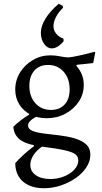

<svg xmlns="http://www.w3.org/2000/svg" viewBox="-20 -758 541 1020"><path d="M213 242Q166 242 132 226Q98 210 79.5 180Q61 150 61 109Q75 92 101.5 67.5Q128 43 160 19V13Q108 4 80.5 -21Q53 -46 51 -85Q69 -102 90 -118.5Q111 -135 135 -149V-163L187 -146Q156 -130 142.5 -117.5Q129 -105 129 -92Q129 -72 153 -62.5Q177 -53 214.5 -48.5Q252 -44 294.5 -39Q337 -34 374.5 -23.5Q412 -13 436 7.5Q460 28 460 65Q460 98 439.5 130Q419 162 383.5 187Q348 212 304 227Q260 242 213 242ZM247 193Q286 193 320 179.5Q354 166 375 143Q396 120 396 94Q396 74 381 62Q366 50 324.5 40.5Q283 31 203 21Q173 42 157 67.5Q141 93 141 118Q141 152 170 172.5Q199 193 247 193ZM251 -174Q297 -174 323.5 -203Q350 -232 350 -283Q350 -341 318 -377Q286 -413 235 -413Q189 -413 162.5 -383Q136 -353 136 -302Q136 -245 168 -209.5Q200 -174 251 -174ZM228 -130Q179 -130 141.5 -149.5Q104 -169 82.5 -203.5Q61 -238 61 -282Q61 -332 86.5 -373Q112 -414 154.5 -439Q197 -464 247 -464Q275 -464 300.5 -458.5Q326 -453 345 -453Q365 -455 401.5 -463Q438 -471 483 -483L486 -479L475 -423Q453 -420 429 -418Q405 -416 389 -414L385 -409Q425 -365 425 -307Q425 -258 398.5 -218Q372 -178 327.5 -154Q283 -130 228 -130ZM255 -501Q231 -501 214 -525.5Q197 -550 197 -584Q197 -619 222 -659.5Q247 -700 292 -738L313 -727L315 -717Q292 -695 278 -668.5Q264 -642 264 -619Q264 -597 278.5 -579Q293 -561 317 -553L318 -539Q286 -501 255 -501Z"/></svg>

Font: Alegreya
Style: Regular
Weight: 400
Designer: Juan Pablo del Peral
Foundry: Huerta Tipografica
Version: Version 2.009